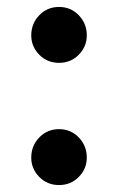

<svg xmlns="http://www.w3.org/2000/svg" viewBox="-20 -519 340 553"><path d="M150 -338Q116 -338 93 -361.5Q70 -385 70 -417Q70 -451 93 -475Q116 -499 150 -499Q184 -499 207 -475Q230 -451 230 -417Q230 -385 207 -361.5Q184 -338 150 -338ZM150 14Q116 14 93 -9.5Q70 -33 70 -65Q70 -99 93 -123Q116 -147 150 -147Q184 -147 207 -123Q230 -99 230 -65Q230 -33 207 -9.5Q184 14 150 14Z"/></svg>

Font: Source Serif Pro SemiBold
Style: Regular
Weight: 600
Designer: Frank Grießhammer
Foundry: Adobe Systems Incorporated
Version: Version 3.001;hotconv 1.0.111;makeotfexe 2.5.65597